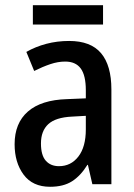

<svg xmlns="http://www.w3.org/2000/svg" viewBox="-20 -706 513 736"><path d="M245 -549Q328 -549 367.5 -502Q407 -455 407 -363V0H334L317 -74H315Q289 -32 256 -11Q223 10 172 10Q105 10 70.5 -36.5Q36 -83 36 -153Q36 -234 87 -278.5Q138 -323 237 -326L309 -329V-360Q309 -417 289.5 -443.5Q270 -470 230 -470Q202 -470 172.5 -460Q143 -450 111 -434L81 -507Q116 -527 157.5 -538Q199 -549 245 -549ZM256 -259Q193 -256 165 -230Q137 -204 137 -156Q137 -111 155.5 -90Q174 -69 206 -69Q252 -69 280.5 -106Q309 -143 309 -210V-262ZM375 -686V-612H106V-686Z"/></svg>

Font: Noto Sans Georgian Condensed Medium
Style: Regular
Weight: 500
Width: 3
Designer: Monotype Design Team, Akaki Razmadze
Foundry: Google LLC
Version: Version 2.005; ttfautohint (v1.8.4.7-5d5b)